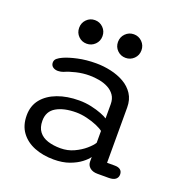

<svg xmlns="http://www.w3.org/2000/svg" viewBox="-124 -789 869 908"><g transform="rotate(20 310.0 -335.0)"><path d="M461 1.5Q436.5 1.5 422.5 -10.5Q408.5 -22.5 408.5 -41V-64Q399.5 -50 377 -32.8Q354.5 -15.5 320.8 -3.2Q287 9 243 9Q188.5 9 145.2 -8.2Q102 -25.5 77 -59.5Q52 -93.5 52 -144Q52 -192.5 79.2 -226Q106.5 -259.5 154 -277.2Q201.5 -295 262 -295Q294 -295 323.5 -288.5Q353 -282 375.5 -273.2Q398 -264.5 407.5 -257.5V-329Q407.5 -356 395 -374Q382.5 -392 362 -402.8Q341.5 -413.5 316.8 -418Q292 -422.5 267 -422.5Q234.5 -422.5 201.5 -414.8Q168.5 -407 146.5 -397Q138.5 -394 131.5 -392.8Q124.5 -391.5 119 -391.5Q103 -391.5 92.8 -399.2Q82.5 -407 82.5 -421Q82.5 -434 92.5 -442.2Q102.5 -450.5 117 -457Q143 -469 185.2 -478.2Q227.5 -487.5 277.5 -487.5Q315 -487.5 352 -479.2Q389 -471 419.2 -453.8Q449.5 -436.5 467.8 -408.5Q486 -380.5 486 -341V-63H524.5Q543.5 -63 553.2 -55Q563 -47 563 -31.5Q563 -17 552.2 -7.8Q541.5 1.5 517 1.5ZM407.5 -194.5Q397 -203.5 373.8 -213.5Q350.5 -223.5 322.2 -230.2Q294 -237 268 -237Q206.5 -237 168.5 -215Q130.5 -193 130.5 -145.5Q130.5 -111.5 146.5 -90.8Q162.5 -70 190.8 -61Q219 -52 254.5 -52Q291 -52 322.2 -66.5Q353.5 -81 376 -100.5Q398.5 -120 407.5 -135ZM202 -559Q177.5 -559 160.5 -576Q143.5 -593 143.5 -618Q143.5 -643 160.5 -660.2Q177.5 -677.5 202 -677.5Q226.5 -677.5 243.8 -660.2Q261 -643 261 -618Q261 -593 243.8 -576Q226.5 -559 202 -559ZM398 -559Q373.5 -559 356.2 -576Q339 -593 339 -618Q339 -643 356.2 -660.2Q373.5 -677.5 398 -677.5Q422.5 -677.5 439.8 -660.2Q457 -643 457 -618Q457 -593 439.8 -576Q422.5 -559 398 -559Z"/></g></svg>

Font: Sono
Style: Regular
Weight: 400
Designer: Tyler Finck
Foundry: Tyler Finck
Version: Version 2.112